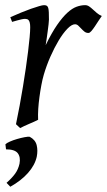

<svg xmlns="http://www.w3.org/2000/svg" viewBox="-20 -477 415 745"><path d="M375 -415Q369.1 -407.2 362.1 -396Q355 -384.8 347.9 -374.3Q340.8 -363.8 334.5 -356.4Q328.1 -349.1 323.2 -349.1Q314 -349.1 307.4 -354.5Q300.8 -359.9 295.2 -366Q289.6 -372.1 283.9 -377.4Q278.3 -382.8 271 -382.8Q258.3 -382.8 241.5 -365.5Q224.6 -348.1 207.8 -320.1Q190.9 -292 175.5 -257.1Q160.2 -222.2 149.9 -187Q144.5 -168.5 140.4 -146.2Q136.2 -124 133.1 -100.6Q129.9 -77.1 128.4 -54.4Q127 -31.7 127.9 -12.2Q121.6 -8.8 112.1 -4.6Q102.5 -0.5 92.5 3.9Q82.5 8.3 73.2 12.5Q64 16.6 58.1 20L42 4.9Q49.3 -29.8 56.2 -66.9Q63 -104 69.1 -140.9Q75.2 -177.7 80.3 -212.9Q85.4 -248 89.1 -278.3Q92.8 -308.6 95 -332.5Q97.2 -356.4 97.2 -371.1Q97.2 -382.3 95.5 -388.9Q93.8 -395.5 91.1 -398.7Q88.4 -401.9 84.7 -402.8Q81.1 -403.8 77.1 -403.8Q72.3 -403.8 64 -402.1Q55.7 -400.4 47.4 -397.9Q37.6 -395.5 26.9 -392.1L20 -410.2Q40.5 -419.4 61.3 -428Q82 -436.5 100.1 -442.9Q118.2 -449.2 131.6 -453.1Q145 -457 150.9 -457Q157.7 -457 161.6 -454.6Q165.5 -452.1 167.2 -446Q168.9 -439.9 169.4 -429Q169.9 -418 169.9 -400.9Q169.9 -395.5 168.5 -382.8Q167 -370.1 165 -355.2Q163.1 -340.3 160.9 -325.7Q158.7 -311 157.2 -301.8Q180.7 -350.1 201.7 -380.4Q222.7 -410.6 241.5 -427.7Q260.3 -444.8 277.3 -450.9Q294.4 -457 310.1 -457Q318.8 -457 325.9 -452.1Q333 -447.3 340.3 -440.4Q347.7 -433.6 356 -426.5Q364.3 -419.4 375 -415ZM122.6 131.3Q115.2 164.1 88.6 194.1Q62 224.1 20 247.6L5.4 232.4Q26.4 213.9 38.6 197Q50.8 180.2 55.7 158.2Q60.5 132.8 49.1 117.7Q37.6 102.5 3.4 102.5L1 83Q5.4 78.1 18.1 72.5Q30.8 66.9 45.9 62.5Q61 58.1 75 55.4Q88.9 52.7 95.2 53.7Q117.2 65.4 122.3 86.2Q127.4 106.9 122.6 131.3Z"/></svg>

Font: Gentium Plus Phon
Style: Italic
Weight: 400
Italic angle: -8°
Designer: J. Victor Gaultney, Annie Olsen, Iska Routamaa, Becca Hirsbrunner
Foundry: SIL International
Version: Version 5.000